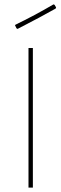

<svg xmlns="http://www.w3.org/2000/svg" viewBox="-20 -856 280 876"><path d="M224 -836 229 -834 236 -822 234 -817Q167 -779 60 -724L55 -727L48 -742Q139 -786 224 -836ZM130 -637V0H110V-637Z"/></svg>

Font: Alegreya Sans SC Thin
Style: Regular
Weight: 100
Designer: Juan Pablo del Peral
Foundry: Huerta Tipografica
Version: Version 2.007